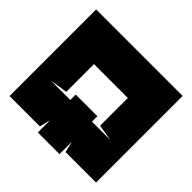

<svg xmlns="http://www.w3.org/2000/svg" viewBox="-152 -821 1003 1003"><g transform="rotate(-45 350.0 -319.5)"><path d="M0 -240H91L30 -225V0H670V-639H30V-415L90 -400H0ZM255 -195 240 -105V-226V-240H280V-400H240V-415V-545L255 -445H460V-195Z"/></g></svg>

Font: Banana Brick
Style: Regular
Weight: 400
Designer: artmaker
Foundry: artmaker
Version: Version 4.000 2011 initial release